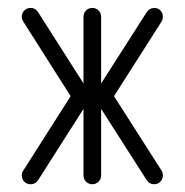

<svg xmlns="http://www.w3.org/2000/svg" viewBox="-20 -475 476 495"><path d="M36.1 -22.9Q36.1 -29.3 40 -35.2L162.1 -227.1L40 -419.4Q36.6 -425.3 36.1 -431.6Q36.1 -441.4 42.7 -448Q49.3 -454.6 59.1 -454.6Q71.3 -454.6 78.1 -443.8L195.3 -259.8V-431.6Q195.3 -441.4 201.9 -448Q208.5 -454.6 218 -454.6Q227.5 -454.6 234.1 -448Q240.7 -441.4 240.7 -431.6V-259.8L358.4 -443.8Q365.2 -454.1 377.4 -454.6Q387.2 -454.6 393.6 -448Q399.9 -441.4 399.9 -431.6Q399.9 -425.3 396.5 -419.4L273.9 -227.1L396.5 -35.2Q399.9 -29.3 399.9 -22.9Q399.9 -13.2 393.3 -6.6Q386.7 0 377.4 0Q365.2 0 358.4 -10.3L240.7 -194.3V-22.9Q240.7 -13.2 234.1 -6.6Q227.5 0 218 0Q208.5 0 201.9 -6.6Q195.3 -13.2 195.3 -22.9V-194.3L78.1 -10.3Q71.3 0 59.1 0Q49.3 0 42.7 -6.6Q36.1 -13.2 36.1 -22.9Z"/></svg>

Font: OpenGost Type A TT
Style: Regular
Weight: 400
Version: Version 0.3